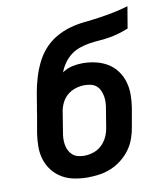

<svg xmlns="http://www.w3.org/2000/svg" viewBox="-83 -805 766 882"><g transform="rotate(-10 300.0 -363.5)"><path d="M255 8Q224 8 193 2Q162 -4 136.5 -19Q111 -34 92.5 -57.5Q74 -81 65 -109.5Q56 -138 56 -169.5Q56 -201 61 -233L76 -318Q77 -326 78 -333.5Q79 -341 81 -349Q86 -383 92 -416.5Q98 -450 108 -484Q118 -518 134 -551Q150 -584 174 -611Q198 -638 230 -656.5Q262 -675 296 -684.5Q330 -694 364.5 -697.5Q399 -701 434 -706Q469 -711 503 -718Q537 -725 571 -735L554 -634Q532 -625 509.5 -618.5Q487 -612 464 -608Q441 -604 418 -602.5Q395 -601 372 -597.5Q349 -594 326 -586.5Q303 -579 283.5 -564.5Q264 -550 249.5 -529.5Q235 -509 227 -487Q248 -502 273 -507.5Q298 -513 322 -513Q353 -513 383 -506Q413 -499 438 -484Q463 -469 480.5 -445.5Q498 -422 506.5 -393.5Q515 -365 515 -334Q515 -303 510 -272L495 -187Q491 -160 481.5 -133Q472 -106 455 -82.5Q438 -59 414.5 -40.5Q391 -22 364.5 -11Q338 0 310 4Q282 8 255 8ZM257 -93Q279 -93 301 -100.5Q323 -108 339.5 -124Q356 -140 365.5 -161Q375 -182 378 -203L392 -288Q395 -303 395.5 -318Q396 -333 393.5 -347Q391 -361 385 -374Q379 -387 368.5 -396Q358 -405 343.5 -408.5Q329 -412 314 -412Q293 -412 272 -405.5Q251 -399 234 -385Q217 -371 207 -350.5Q197 -330 194 -310L179 -217Q176 -202 175.5 -187Q175 -172 177.5 -157.5Q180 -143 186.5 -130.5Q193 -118 203.5 -109Q214 -100 228 -96.5Q242 -93 257 -93Z"/></g></svg>

Font: Iosevka Slab Extended
Style: Bold Italic
Weight: 700
Width: 7
Italic angle: -9°
Monospace: yes
Designer: Belleve Invis
Foundry: Belleve Invis
Version: Version 11.1.0; ttfautohint (v1.8.3)